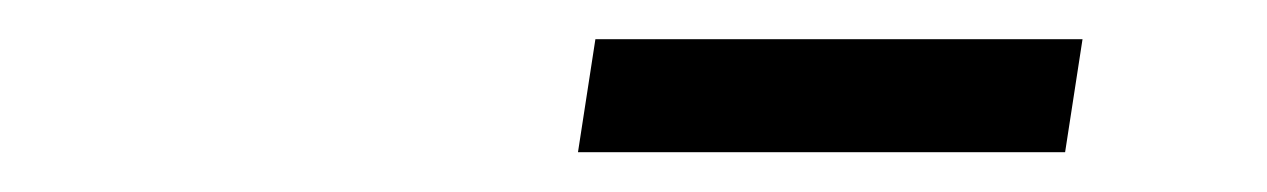

<svg xmlns="http://www.w3.org/2000/svg" viewBox="-20 -678 640 97"><path d="M272 -601.1 280.8 -658.2H526.9L518.1 -601.1Z"/></svg>

Font: Office Code Pro D Italic
Style: Regular
Weight: 400
Italic angle: -9°
Designer: Nathan Rutzky & Paul D. Hunt
Foundry: Adobe Systems Incorporated
Version: Version 1.004;PS 001.004;hotconv 1.0.70;makeotf.lib2.5.58329